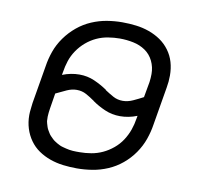

<svg xmlns="http://www.w3.org/2000/svg" viewBox="-65 -599 730 678"><g transform="rotate(10 300.0 -260.0)"><path d="M252 8Q227 8 202.5 5Q178 2 155.5 -6Q133 -14 114 -27Q95 -40 81.5 -59Q68 -78 61 -100.5Q54 -123 54 -148Q54 -159 55.5 -170Q57 -181 58 -192L81 -328Q85 -355 94.5 -382Q104 -409 121.5 -433.5Q139 -458 162 -477Q185 -496 212 -507.5Q239 -519 266.5 -523.5Q294 -528 321 -528Q346 -528 370.5 -525Q395 -522 417.5 -514Q440 -506 459 -493Q478 -480 492 -461Q506 -442 512.5 -419.5Q519 -397 519 -372Q519 -361 518 -350Q517 -339 515 -328L492 -192Q488 -165 478.5 -138Q469 -111 452 -86.5Q435 -62 412 -43Q389 -24 362 -12.5Q335 -1 307 3.5Q279 8 252 8ZM370 -255Q388 -255 406.5 -263.5Q425 -272 442 -281L452 -337Q453 -345 453.5 -352Q454 -359 454 -366Q454 -391 443.5 -412.5Q433 -434 414 -447Q395 -460 371 -465Q347 -470 322 -470Q302 -470 280.5 -466.5Q259 -463 239.5 -454Q220 -445 203 -430.5Q186 -416 173.5 -397.5Q161 -379 154.5 -359Q148 -339 145 -319L143 -308Q158 -314 173.5 -317Q189 -320 204 -320Q233 -320 258 -309Q283 -298 305 -283V-282Q320 -272 335.5 -263.5Q351 -255 370 -255ZM252 -50Q272 -50 293 -53.5Q314 -57 333.5 -66Q353 -75 370.5 -89.5Q388 -104 400 -122.5Q412 -141 419 -161Q426 -181 429 -201L431 -212Q416 -206 400.5 -203Q385 -200 370 -200Q341 -200 315.5 -211Q290 -222 269 -237Q269 -238 269 -238H268Q254 -248 238.5 -256.5Q223 -265 204 -265Q187 -265 169 -257Q151 -249 133 -240H132V-239H131L122 -183Q121 -175 120 -168Q119 -161 119 -154Q119 -141 119.5 -138Q120 -135 121.5 -129.5Q123 -124 125 -118Q127 -112 130 -107Q133 -102 136 -97Q139 -92 143 -88Q147 -84 151 -80Q155 -76 159.5 -73Q164 -70 169 -67Q174 -64 179.5 -61.5Q185 -59 191 -57.5Q197 -56 202.5 -54.5Q208 -53 214.5 -52Q221 -51 227 -50.5Q233 -50 239.5 -50Q246 -50 252 -50Z"/></g></svg>

Font: Iosevka Light Extended Oblique
Style: Regular
Weight: 300
Width: 7
Italic angle: -9°
Monospace: yes
Designer: Belleve Invis
Foundry: Belleve Invis
Version: Version 32.5.0; ttfautohint (v1.8.4)